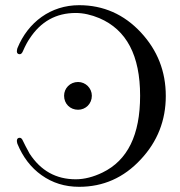

<svg xmlns="http://www.w3.org/2000/svg" viewBox="-20 -699 692 740"><path d="M619 -329C619 -424 587 -505 523 -574C458 -644 378 -679 285 -679C176 -679 88 -614 47 -513C46 -509 45 -505 45 -501C45 -494 49 -490 56 -490C61 -490 65 -494 68 -501C78 -524 87 -540 94 -550C137 -616 196 -649 272 -649C301 -649 332 -642 363 -629C468 -584 520 -485 520 -330C520 -179 472 -81 375 -34C340 -17 305 -8 272 -8C196 -8 137 -41 94 -107C82 -129 73 -146 68 -157C65 -164 61 -168 56 -168C49 -168 45 -164 45 -156C45 -153 46 -149 47 -145C68 -94 99 -53 140 -24C182 6 230 21 285 21C378 21 457 -14 522 -84C587 -153 619 -235 619 -329ZM334 -330C334 -359 310 -383 281 -383C250 -383 227 -359 227 -330C227 -299 250 -276 281 -276C310 -276 334 -299 334 -330Z"/></svg>

Font: Veleka
Style: Regular
Weight: 400
Designer: Stefan Peev, Context Ltd, 2016; SIL International, 1997-2014.
Foundry: Stefan Peev, Context Ltd, 2016
Version: Version 1.000